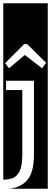

<svg xmlns="http://www.w3.org/2000/svg" viewBox="-32 -937 311 1170"><path d="M-12 -917H259V213H15Q85 211 130 165Q175 119 175 4V-445H5V-388H104V4Q104 76 86.5 108.5Q69 141 42.5 149.5Q16 158 -12 158ZM249 -554 134 -668H115L-1 -552L23 -521L119 -602L224 -521Z"/></svg>

Font: Zilla Slab Highlight
Style: Regular
Weight: 400
Designer: Typotheque Type Foundry
Foundry: Typotheque type foundry
Version: Version 1.1; 2017; ttfautohint (v1.6)